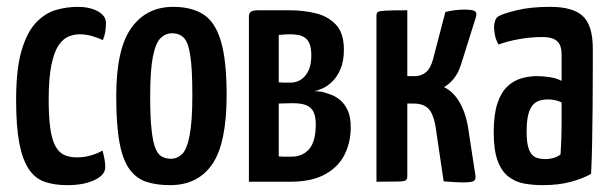

<svg xmlns="http://www.w3.org/2000/svg" viewBox="-20 -530 1783 560"><path d="M176 10Q139 10 111 0.5Q83 -9 64.5 -36Q46 -63 36.5 -111.5Q27 -160 27 -239Q27 -329 43 -383Q59 -437 85.5 -464.5Q112 -492 143.5 -501Q175 -510 206 -510Q242 -510 265.5 -497Q289 -484 289 -463Q289 -454 287.5 -441Q286 -428 280 -413Q268 -419 249.5 -424.5Q231 -430 212 -430Q196 -430 180 -423.5Q164 -417 151 -398Q138 -379 130 -341Q122 -303 122 -239Q122 -190 126.5 -157Q131 -124 141 -105Q151 -86 166.5 -78.5Q182 -71 204 -71Q226 -71 246 -77Q266 -83 279 -91Q283 -76 285 -64.5Q287 -53 287 -42Q287 -20 256 -5Q225 10 176 10Z M476 10Q437 10 407.5 0.5Q378 -9 358 -36Q338 -63 328.5 -114.5Q319 -166 319 -250Q319 -387 363 -448.5Q407 -510 485 -510Q538 -510 572.5 -488.5Q607 -467 624 -411Q641 -355 641 -253Q641 -112 599 -51Q557 10 476 10ZM479 -67Q497 -67 511 -80.5Q525 -94 533 -134.5Q541 -175 541 -252Q541 -329 535 -368Q529 -407 516 -420Q503 -433 482 -433Q463 -433 448.5 -419Q434 -405 426 -365Q418 -325 418 -249Q418 -189 422 -152Q426 -115 433.5 -97Q441 -79 452.5 -73Q464 -67 479 -67Z M706 0V-482Q706 -491 711.5 -495.5Q717 -500 733 -500H825Q864 -500 900 -491.5Q936 -483 959.5 -458.5Q983 -434 983 -385Q983 -352 973.5 -329.5Q964 -307 950 -293Q936 -279 921.5 -272.5Q907 -266 897 -264Q905 -264 913.5 -263Q922 -262 927 -260Q933 -258 945 -254Q957 -250 970.5 -239.5Q984 -229 993.5 -209.5Q1003 -190 1003 -159Q1003 -115 985 -79Q967 -43 928 -21.5Q889 0 828 0ZM829 -73Q863 -73 882 -95.5Q901 -118 901 -167Q901 -190 894.5 -203.5Q888 -217 873.5 -223Q859 -229 834 -229Q820 -229 810 -228.5Q800 -228 793 -228V-74Q801 -73 811 -73Q821 -73 829 -73ZM793 -290Q802 -289 810.5 -289Q819 -289 828 -289Q843 -289 856.5 -297Q870 -305 879 -322.5Q888 -340 888 -368Q888 -390 883 -402Q878 -414 869.5 -420Q861 -426 849.5 -428Q838 -430 826 -430Q819 -430 811 -429.5Q803 -429 798 -428.5Q793 -428 793 -428Z M1332 2Q1318 2 1304 1Q1290 0 1274 -1L1254 -136Q1248 -189 1233.5 -208.5Q1219 -228 1186 -228H1168V-16Q1168 -8 1164 -4.5Q1160 -1 1141.5 -0.5Q1123 0 1078 0V-484Q1078 -492 1082 -495Q1086 -498 1104.5 -499Q1123 -500 1168 -500V-308H1190Q1209 -308 1222.5 -319.5Q1236 -331 1243 -357L1279 -495Q1295 -499 1309 -500.5Q1323 -502 1334 -502Q1358 -502 1365 -497.5Q1372 -493 1368 -480L1325 -343Q1317 -317 1303.5 -300.5Q1290 -284 1275 -276Q1304 -262 1322.5 -228Q1341 -194 1347 -146L1367 -16Q1368 -6 1361.5 -2Q1355 2 1332 2Z M1563 10Q1535 10 1509.5 5.5Q1484 1 1463.5 -14.5Q1443 -30 1431.5 -61Q1420 -92 1420 -143Q1420 -195 1430.5 -227.5Q1441 -260 1459.5 -277.5Q1478 -295 1500.5 -301.5Q1523 -308 1547 -308Q1562 -308 1583 -305Q1604 -302 1618 -294Q1618 -294 1618 -307Q1618 -320 1618 -338Q1618 -356 1618 -370Q1618 -390 1612 -401Q1606 -412 1593.5 -417Q1581 -422 1562 -422Q1527 -422 1492 -415.5Q1457 -409 1434 -400Q1426 -414 1423.5 -428Q1421 -442 1421 -452Q1421 -460 1424 -469Q1427 -478 1433 -482Q1446 -490 1486.5 -500Q1527 -510 1585 -510Q1651 -510 1680 -483Q1709 -456 1709 -388V-337Q1709 -280 1708.5 -221.5Q1708 -163 1707 -112Q1706 -61 1704 -23Q1682 -10 1646 0Q1610 10 1563 10ZM1570 -66Q1584 -66 1596.5 -70Q1609 -74 1615 -80Q1616 -95 1617 -121Q1618 -147 1618 -176.5Q1618 -206 1618 -231Q1609 -236 1598 -238Q1587 -240 1578 -240Q1565 -240 1553.5 -236.5Q1542 -233 1533.5 -223Q1525 -213 1520.5 -194.5Q1516 -176 1516 -146Q1516 -121 1519.5 -105.5Q1523 -90 1530 -81Q1537 -72 1547.5 -69Q1558 -66 1570 -66Z"/></svg>

Font: Yanone Kaffeesatz Medium
Style: Regular
Weight: 500
Designer: Yanone (Cyrillic: Daniel Pouzeot, Huerta Tipografica, and Cyreal)
Foundry: Yanone
Version: Version 2.003